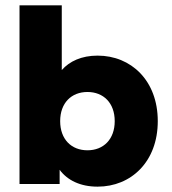

<svg xmlns="http://www.w3.org/2000/svg" viewBox="-20 -688 642 718"><path d="M345 10C470 10 570 -83 570 -235C570 -387 470 -480 345 -480C285 -480 240 -459 211 -426V-668H53V0H203V-53C232 -14 280 10 345 10ZM307 -126C247 -126 205 -167 205 -235C205 -303 247 -344 307 -344C367 -344 409 -303 409 -235C409 -167 367 -126 307 -126Z"/></svg>

Font: Celebes ExtraBold
Style: Regular
Weight: 800
Designer: Anugrah Pasau
Foundry: Lafontype
Version: Version 1.000